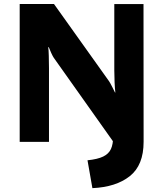

<svg xmlns="http://www.w3.org/2000/svg" viewBox="-20 -721 830 976"><path d="M80.1 -700.7H254.4L534.7 -307.6Q540.5 -298.8 550 -280Q559.6 -261.2 564.5 -251H566.4Q564 -269 562.5 -301.8Q561 -334.5 561 -363.3V-700.2H709.5L710 0H556.2L253.4 -427.2Q248 -435.1 240.7 -451.2Q233.4 -467.3 228 -481H225.1Q227.1 -470.7 228 -437.7Q229 -404.8 229 -374.5V0H80.1ZM424.8 93.8Q476.7 88.4 504.7 74.7Q532.7 61 543.9 36.6Q555.2 12.2 555.2 -28.3L710 -60.5V0Q710 118.7 639.9 174.4Q569.8 230 449.7 235.4Z"/></svg>

Font: DavidDev Light
Style: Regular
Weight: 300
Designer: David.dev
Foundry: David.dev
Version: Version 1.001;FEAKit 1.0